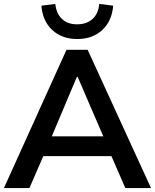

<svg xmlns="http://www.w3.org/2000/svg" viewBox="-20 -959 790 979"><path d="M0 0 319 -705H427L750 0H619L533 -198L585 -163H162L216 -198L130 0ZM372 -567 231 -233 205 -264H541L520 -233L376 -567ZM374 -760Q296 -760 246.5 -806Q197 -852 191 -930L262 -939Q267 -890 296 -862.5Q325 -835 373 -835Q422 -835 452 -862.5Q482 -890 486 -939L557 -930Q551 -852 501.5 -806Q452 -760 374 -760Z"/></svg>

Font: Mulish ExtraLight
Style: Regular
Weight: 200
Designer: Vernon Adams
Foundry: Vernon Adams
Version: Version 3.603